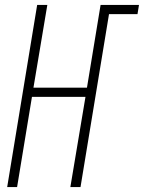

<svg xmlns="http://www.w3.org/2000/svg" viewBox="-20 -755 581 775"><path d="M9 0 130 -735H171L115 -401H331L386 -735H541L535 -698H420L305 0H264L325 -364H109L49 0Z"/></svg>

Font: Iosevka Curly XLtObl
Style: Regular
Weight: 200
Italic angle: -9°
Monospace: yes
Designer: Belleve Invis
Foundry: Belleve Invis
Version: Version 11.1.0; ttfautohint (v1.8.3)